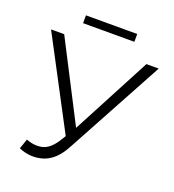

<svg xmlns="http://www.w3.org/2000/svg" viewBox="-151 -958 981 1084"><g transform="rotate(20 340.0 -416.5)"><path d="M85 -9 106 -69Q157 -49 202 -59.5Q247 -70 285 -130L305 -162L21 -700H100L344 -226L594 -700H668L350 -114Q301 -22 229.5 0Q158 22 85 -9ZM179 -795V-842H487V-795Z"/></g></svg>

Font: Montserrat
Style: Regular
Weight: 400
Designer: Julieta Ulanovsky
Foundry: Julieta Ulanovsky
Version: Version 9.000; ttfautohint (v1.8.4.7-5d5b)